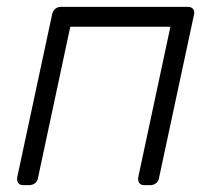

<svg xmlns="http://www.w3.org/2000/svg" viewBox="-20 -540 616 560"><path d="M48 0Q38 0 33.5 -6Q29 -12 30 -22L132 -498Q134 -508 141 -514Q148 -520 158 -520H528Q538 -520 543 -514Q548 -508 546 -498L444 -22Q443 -12 435.5 -6Q428 0 418 0H401Q391 0 386.5 -6Q382 -12 383 -22L477 -462H185L91 -22Q90 -12 82.5 -6Q75 0 65 0Z"/></svg>

Font: Rubik Light
Style: Italic
Weight: 300
Italic angle: -12°
Designer: Hubert and Fischer
Foundry: Hubert and Fischer
Version: Version 2.300;gftools[0.9.30]